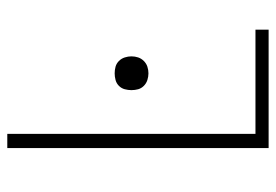

<svg xmlns="http://www.w3.org/2000/svg" viewBox="-138 -638 775 540"><g transform="rotate(-90 250.0 -367.5)"><path d="M104 0V-735H144V-37H437V0ZM314 -338Q305 -338 295.5 -341Q286 -344 279 -351Q272 -358 269.5 -367Q267 -376 267 -386Q267 -395 269.5 -404.5Q272 -414 279 -421Q286 -428 295.5 -430.5Q305 -433 314 -433Q324 -433 333 -430.5Q342 -428 349 -421Q356 -414 359 -404.5Q362 -395 362 -386Q362 -376 359 -367Q356 -358 349 -351Q342 -344 333 -341Q324 -338 314 -338Z"/></g></svg>

Font: Iosevka Curly Extralight
Style: Regular
Weight: 200
Monospace: yes
Designer: Belleve Invis
Foundry: Belleve Invis
Version: Version 22.1.2; ttfautohint (v1.8.4)